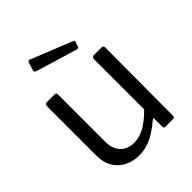

<svg xmlns="http://www.w3.org/2000/svg" viewBox="-213 -873 1005 1005"><g transform="rotate(-45 289.5 -371.0)"><path d="M257 -56Q300 -56 339.5 -79.5Q379 -103 418 -143V-515Q418 -530 434 -530H489Q503 -530 503 -516L501 -13Q501 0 490 0H432Q421 0 421 -11V-70Q421 -75 419 -76Q417 -77 412 -73Q357 -26 314.5 -8Q272 10 230 10Q184 10 148 -9Q112 -28 91 -62.5Q70 -97 70 -143V-514Q70 -530 85 -530H141Q154 -530 154 -516V-165Q154 -116 181.5 -86Q209 -56 257 -56ZM166 -746Q169 -754 177 -751L409 -658Q417 -655 413 -644L405 -622Q404 -616 400.5 -614.5Q397 -613 390 -614L161 -683Q146 -688 151 -701Z"/></g></svg>

Font: Libre Franklin
Style: Regular
Weight: 400
Designer: Pablo Impallari, Rodrigo Fuenzalida, Nhung Nguyen
Foundry: Impallari Type
Version: Version 3.000